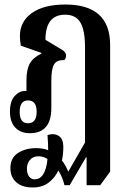

<svg xmlns="http://www.w3.org/2000/svg" viewBox="-20 -579 570 849"><path d="M125 250Q78 250 52 227Q26 204 26 164Q26 119 59.5 97.5Q93 76 140 76Q169 76 193 85Q193 55 190 18Q221 9 240.5 22.5Q260 36 260 70Q260 101 254 131Q263 142 270 155Q277 168 282 180L356 51V-369Q356 -445 335.5 -479.5Q315 -514 268 -514Q181 -514 181 -403L249 -362Q272 -350 272 -334Q272 -321 264 -313Q231 -315 219 -294Q207 -273 207 -224V-102Q207 10 112 10Q71 10 47.5 -15Q24 -40 24 -85Q24 -131 44.5 -154Q65 -177 92 -177Q94 -177 97 -177V-224Q97 -272 112 -298.5Q127 -325 163 -342V-345L72 -377Q70 -390 69 -400Q68 -410 68 -419Q68 -484 121 -521.5Q174 -559 269 -559Q467 -559 467 -380V180L423 240H363V117H360L288 240H265Q257 205 238 175Q223 207 195 228.5Q167 250 125 250ZM104 -34Q142 -34 142 -85Q142 -135 104 -135Q67 -135 67 -84Q67 -34 104 -34ZM99 167Q99 189 108.5 201.5Q118 214 133 214Q181 214 190 124Q171 112 150 112Q126 112 112.5 128Q99 144 99 167Z"/></svg>

Font: Noto Serif Thai ExtraCondensed SemiBold
Style: Regular
Weight: 600
Width: 2
Designer: Monotype Design Team
Foundry: Monotype Imaging Inc.
Version: Version 2.001; ttfautohint (v1.8.4.7-5d5b)